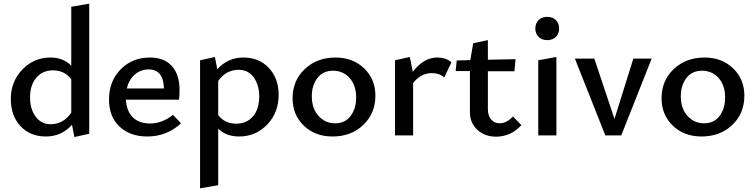

<svg xmlns="http://www.w3.org/2000/svg" viewBox="-20 -739 4122 1048"><path d="M369 -702 467 -719V-9L386 9L373 -58Q316 6 230 6Q144 6 91.5 -51Q39 -108 39 -198Q39 -294 102 -359.5Q165 -425 255 -425Q326 -425 369 -380ZM256 -61Q326 -61 369 -124V-306Q333 -355 269 -355Q212 -355 178 -314.5Q144 -274 144 -208Q144 -144 174.5 -102.5Q205 -61 256 -61Z M924 -112 968 -66Q891 6 784 6Q690 6 632.5 -48Q575 -102 575 -195Q575 -296 638.5 -360.5Q702 -425 799 -425Q877 -425 918.5 -378Q960 -331 960 -250Q960 -214 957 -195H667Q671 -132 705 -98.5Q739 -65 800 -65Q865 -65 924 -112ZM792 -360Q747 -360 715 -331.5Q683 -303 672 -256H875Q872 -360 792 -360Z M1308 -425Q1395 -425 1448 -367.5Q1501 -310 1501 -222Q1501 -124 1438.5 -59Q1376 6 1285 6Q1214 6 1171 -37V272L1072 289V-410L1153 -428L1166 -361Q1224 -425 1308 -425ZM1269 -64Q1327 -64 1361 -104Q1395 -144 1395 -212Q1395 -275 1365 -316.5Q1335 -358 1283 -358Q1214 -358 1171 -297V-111Q1207 -64 1269 -64Z M1795 6Q1700 6 1638.5 -53Q1577 -112 1577 -203Q1577 -299 1643.5 -362Q1710 -425 1812 -425Q1906 -425 1967.5 -366Q2029 -307 2029 -217Q2029 -120 1963 -57Q1897 6 1795 6ZM1809 -66Q1864 -66 1894 -106.5Q1924 -147 1924 -206Q1924 -273 1888.5 -313Q1853 -353 1798 -353Q1743 -353 1712.5 -313Q1682 -273 1682 -214Q1682 -147 1718.5 -106.5Q1755 -66 1809 -66Z M2366 -425Q2415 -425 2444 -399L2405 -316Q2378 -340 2337 -340Q2278 -340 2235 -286V0H2136V-410L2217 -428L2233 -347Q2293 -425 2366 -425Z M2780 -103 2826 -56Q2768 7 2688 7Q2626 7 2585.5 -30.5Q2545 -68 2545 -126V-351H2467L2473 -409L2547 -411L2563 -503L2643 -520V-413L2794 -416L2788 -350H2643V-144Q2643 -107 2661 -86.5Q2679 -66 2707 -66Q2745 -66 2780 -103Z M2902 -583Q2902 -612 2920 -629.5Q2938 -647 2967 -647Q2996 -647 3014 -629.5Q3032 -612 3032 -583Q3032 -555 3014 -537.5Q2996 -520 2967 -520Q2938 -520 2920 -537.5Q2902 -555 2902 -583ZM2918 0V-410L3017 -428V0Z M3437 -419H3537L3371 0H3284L3118 -419H3224L3334 -90Z M3809 6Q3714 6 3652.5 -53Q3591 -112 3591 -203Q3591 -299 3657.5 -362Q3724 -425 3826 -425Q3920 -425 3981.5 -366Q4043 -307 4043 -217Q4043 -120 3977 -57Q3911 6 3809 6ZM3823 -66Q3878 -66 3908 -106.5Q3938 -147 3938 -206Q3938 -273 3902.5 -313Q3867 -353 3812 -353Q3757 -353 3726.5 -313Q3696 -273 3696 -214Q3696 -147 3732.5 -106.5Q3769 -66 3823 -66Z"/></svg>

Font: EauTestText Semibold
Style: Regular
Weight: 600
Designer: Christian Thalmann (Catharsis Fonts)
Version: Version 0.001;PS 000.001;hotconv 1.0.88;makeotf.lib2.5.64775